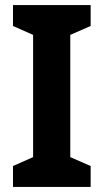

<svg xmlns="http://www.w3.org/2000/svg" viewBox="-20 -734 405 754"><path d="M336 0H31V-82L110 -117V-597L31 -632V-714H336V-632L256 -597V-117L336 -82Z"/></svg>

Font: Noto Sans SemiCondensed
Style: Regular
Weight: 400
Width: 4
Version: Version 2.013